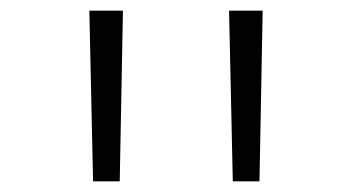

<svg xmlns="http://www.w3.org/2000/svg" viewBox="-20 -750 660 360"><path d="M154.5 -410 147.5 -730H210.5L204.5 -410ZM416.5 -410 409.5 -730H472.5L466.5 -410Z"/></svg>

Font: Monaspace Krypton Var
Style: Regular
Weight: 400
Designer: Riley Cran and the Lettermatic Team
Version: Version 1.101 (Monaspace Krypton Var)